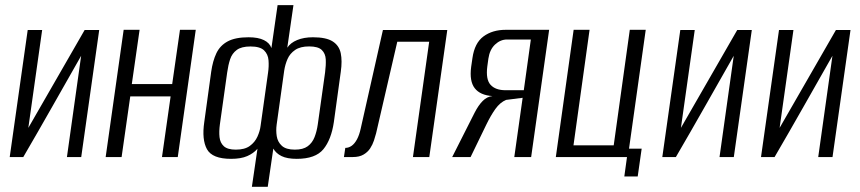

<svg xmlns="http://www.w3.org/2000/svg" viewBox="-20 -611 3347 747"><path d="M17.8 0 87.8 -494.3H144L90.2 -113.5L309.3 -494.3H366L296 0H240.4L295.7 -393.9Q239.3 -295 183.8 -196.9Q128.3 -98.9 70.6 0Z M391.1 0 461.1 -495H523.1L492.8 -283.8H649.9L680.2 -495H741.6L671.6 0H610.2L643.8 -235.9H486.8L453.1 0Z M960 115.7 981.7 -32.2Q966.4 -14.4 941.9 -3.7Q917.5 7 879.1 7Q805.8 7 785.2 -30.5Q764.7 -68 774.7 -136L801.7 -332Q807.7 -374 821.9 -404Q836.2 -434 865.9 -450Q895.7 -466 947.1 -466Q984.5 -466 1006.9 -454.9Q1029.3 -443.8 1036 -424L1060 -591H1121.7L1097.7 -425.4Q1110.2 -444.5 1136.1 -455.2Q1162 -466 1197.5 -466Q1248.9 -466 1274.1 -450Q1299.4 -434 1305.7 -404Q1311.9 -374 1305.9 -332L1278.9 -136Q1268.9 -68 1238.2 -30.5Q1207.5 7 1134.5 7Q1097.1 7 1075.4 -3.7Q1053.7 -14.4 1043.4 -32.9L1021.7 115.7ZM897.3 -28.8Q932.3 -28.8 951.9 -43.2Q971.6 -57.5 981.5 -79.2Q991.4 -101 993.9 -121.8L1022.9 -328.2Q1026.6 -353.2 1024.7 -376.6Q1022.9 -399.9 1007.4 -415Q991.9 -430.2 954.5 -430.2Q919.4 -430.2 901.2 -416.7Q882.9 -403.2 875.4 -380.7Q867.9 -358.1 863.9 -329.2L835.5 -127.2Q831.7 -99.5 834.1 -77.4Q836.5 -55.2 851 -42Q865.6 -28.8 897.3 -28.8ZM1127.3 -28.8Q1159.3 -28.8 1177.2 -42Q1195.1 -55.2 1203.8 -77.5Q1212.5 -99.8 1216.4 -127.2L1244.8 -329.2Q1248.5 -357.6 1247.4 -380.1Q1246.2 -402.6 1232 -416.5Q1217.7 -430.4 1182.7 -430.4Q1148.3 -430.4 1128.2 -416.6Q1108 -402.8 1098.7 -381.5Q1089.4 -360.3 1085.7 -336L1056.3 -125.8Q1053.2 -103.4 1056.7 -81.1Q1060.2 -58.8 1076.5 -43.8Q1092.8 -28.8 1127.3 -28.8Z M1318.1 0 1323.4 -35.6Q1336.8 -35.6 1348.4 -43.9Q1359.9 -52.2 1368.9 -68.9Q1377.9 -85.7 1383.3 -110.4L1469.8 -494.3H1720.2L1650.2 0H1586.6L1649.8 -448.7H1525.7L1443.3 -92.5Q1440 -80.2 1434.9 -64.3Q1429.7 -48.5 1420.2 -33.8Q1410.7 -19.2 1394.3 -9.6Q1378 0 1353 0Z M1739.3 0 1826.3 -172.1Q1841.3 -201.5 1858.2 -218.4Q1875 -235.2 1896 -237.2Q1848.3 -240.4 1827.1 -267.7Q1805.8 -294.9 1813.1 -350.9L1818.1 -385.2Q1826.4 -443.8 1861.2 -469.4Q1896.1 -495 1947.1 -495H2116.5L2046.5 0H1980.9L2013.4 -230.5L1949 -222.3Q1925.6 -212.6 1907.4 -187.1Q1889.2 -161.6 1871.8 -125.6L1810.9 0ZM1946.8 -260H2017.9L2045.3 -457.3H1952.7Q1926.8 -457.3 1906 -437.7Q1885.2 -418.1 1880.1 -382.9L1875.9 -352.4Q1869.5 -301.8 1888.7 -280.9Q1907.8 -260 1946.8 -260Z M2409 75.5 2419.4 0H2142.5L2211.8 -495H2273.8L2211.2 -45.5H2367.7L2430.3 -495H2492.3L2427.3 -32.7H2476.5L2461.1 75.5Z M2556.8 0 2626.8 -494.3H2683L2629.2 -113.5L2848.3 -494.3H2905L2835 0H2779.4L2834.7 -393.9Q2778.3 -295 2722.8 -196.9Q2667.3 -98.9 2609.6 0Z M2940.8 0 3010.8 -494.3H3067L3013.2 -113.5L3232.3 -494.3H3289L3219 0H3163.4L3218.7 -393.9Q3162.3 -295 3106.8 -196.9Q3051.3 -98.9 2993.6 0Z"/></svg>

Font: Alumni Sans Thin
Style: Italic
Weight: 100
Italic angle: -8°
Designer: Robert E. Leuschke
Foundry: Robert E. Leuschke
Version: Version 1.016